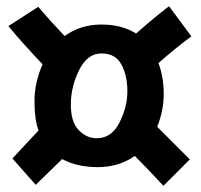

<svg xmlns="http://www.w3.org/2000/svg" viewBox="-20 -742 646 618"><path d="M20 -232 104 -322Q91 -357 91 -416.5Q91 -476 117 -535Q46 -610 7 -658L103 -720Q145 -671 188 -626Q239 -663 306 -663Q373 -663 418 -634Q472 -682 524 -722L596 -625Q547 -589 490 -539Q507 -494 507 -440Q507 -386 486 -334L591 -229L506 -144Q448 -206 414 -240Q362 -204 295 -204Q228 -204 180 -230L95 -147ZM291 -297Q339 -297 364.5 -347.5Q390 -398 390 -448Q390 -498 371 -534Q352 -570 306.5 -570Q261 -570 234.5 -516Q208 -462 208 -405.5Q208 -349 233.5 -323Q259 -297 291 -297Z"/></svg>

Font: Boogaloo
Style: Regular
Weight: 400
Designer: John Vargas Beltran
Foundry: John Vargas Beltran
Version: Version 1.002